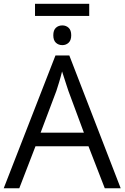

<svg xmlns="http://www.w3.org/2000/svg" viewBox="-20 -1016 672 1036"><path d="M545.4 0 457.5 -226.6H171.4L84 0H0L279.3 -716.8H354L631.3 0ZM432.6 -300.3 349.1 -525.4Q346.2 -534.2 339.6 -554.2Q333 -574.2 326.2 -595.7Q319.3 -617.2 314.9 -630.4Q307.6 -600.6 298.8 -571.8Q290 -543 284.2 -525.4L199.2 -300.3ZM461.4 -995.6V-930.2H168.9V-995.6ZM316.4 -878.9Q336.4 -878.9 350.3 -866Q364.3 -853 364.3 -825.7Q364.3 -798.8 350.3 -785.6Q336.4 -772.5 316.4 -772.5Q295.4 -772.5 281.5 -785.6Q267.6 -798.8 267.6 -825.7Q267.6 -853 281.5 -866Q295.4 -878.9 316.4 -878.9Z"/></svg>

Font: Open Sans
Style: Regular
Weight: 400
Designer: Monotype Design Team
Foundry: Monotype Imaging Inc.
Version: Version 3.000; ttfautohint (v1.8.4)